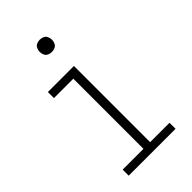

<svg xmlns="http://www.w3.org/2000/svg" viewBox="-221 -800 875 875"><g transform="rotate(-45 216.0 -362.5)"><path d="M65 0H367V-39H242V-530H74V-491H199V-39H65ZM216 -646Q227 -646 237 -650.5Q247 -655 251.5 -665Q256 -675 256 -685Q256 -696 251.5 -706Q247 -716 237 -720.5Q227 -725 216 -725Q206 -725 196 -720.5Q186 -716 181.5 -706Q177 -696 177 -685Q177 -675 181.5 -665Q186 -655 196 -650.5Q206 -646 216 -646Z"/></g></svg>

Font: Iosevka Sparkle Extralight
Style: Regular
Weight: 200
Designer: Belleve Invis
Foundry: Belleve Invis
Version: Version 4.5.0; ttfautohint (v1.8.3)